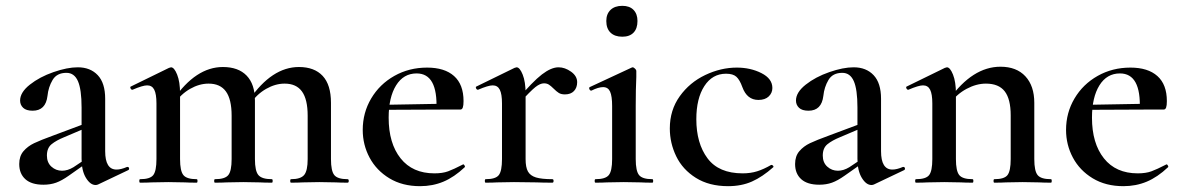

<svg xmlns="http://www.w3.org/2000/svg" viewBox="-20 -627 4060 659"><path d="M308 8Q290 8 275 -16.5Q260 -41 260 -82V-258Q260 -320 247.5 -348.5Q235 -377 208 -377Q175 -377 160.5 -352.5Q146 -328 143 -298Q137 -247 92 -247Q70 -247 59.5 -257Q49 -267 49 -282Q49 -310 82.5 -336.5Q116 -363 163.5 -379.5Q211 -396 247 -396Q290 -396 315.5 -369Q341 -342 341 -288V-108Q341 -45 380 -45Q395 -45 416 -54H418Q422 -54 423 -49.5Q424 -45 420 -43L317 6Q313 8 308 8ZM46 -64Q46 -91 60.5 -108Q75 -125 97 -135.5Q119 -146 163 -162L270 -202L273 -187L200 -156Q173 -145 157 -132Q141 -119 141 -93Q141 -69 156.5 -55Q172 -41 193 -41Q212 -41 232 -53L286 -89L287 -74L216 -24Q192 -7 172.5 0Q153 7 129 7Q88 7 67 -12Q46 -31 46 -64Z M979 -12Q1012 -12 1024 -26.5Q1036 -41 1036 -81V-230Q1036 -286 1016.5 -313Q997 -340 957 -340Q925 -340 893.5 -322Q862 -304 841 -273L836 -285Q913 -397 1006 -397Q1059 -397 1087.5 -366.5Q1116 -336 1116 -274V-81Q1116 -40 1127.5 -26Q1139 -12 1173 -12Q1177 -12 1177 -6Q1177 0 1173 0Q1148 0 1133 -1L1076 -2L1019 -1Q1004 0 979 0Q976 0 976 -6Q976 -12 979 -12ZM718 -12Q752 -12 763.5 -26Q775 -40 775 -81V-230Q775 -286 755.5 -313Q736 -340 696 -340Q664 -340 632.5 -322Q601 -304 580 -273L575 -285Q652 -397 745 -397Q798 -397 826.5 -367.5Q855 -338 855 -282V-81Q855 -40 867 -26Q879 -12 913 -12Q916 -12 916 -6Q916 0 913 0Q887 0 872 -1L815 -2L758 -1Q743 0 718 0Q715 0 715 -6Q715 -12 718 -12ZM461 -12Q495 -12 506 -26Q517 -40 517 -81V-272Q517 -304 509.5 -319Q502 -334 485 -334Q470 -334 435 -319H434Q430 -319 428 -324Q426 -329 429 -330L560 -394Q566 -396 567 -396Q578 -396 588 -371Q598 -346 598 -306V-81Q598 -40 609.5 -26Q621 -12 655 -12Q658 -12 658 -6Q658 0 655 0Q630 0 615 -1L558 -2L500 -1Q486 0 461 0Q458 0 458 -6Q458 -12 461 -12Z M1225 -181Q1225 -240 1254 -289Q1283 -338 1333.5 -366.5Q1384 -395 1446 -395Q1506 -395 1538.5 -366Q1571 -337 1571 -280Q1571 -265 1568.5 -258Q1566 -251 1560 -251H1478Q1483 -375 1410 -375Q1365 -375 1339.5 -334Q1314 -293 1314 -223Q1314 -135 1355 -83.5Q1396 -32 1471 -32Q1499 -32 1518 -39Q1537 -46 1568 -62L1570 -63Q1572 -63 1574.5 -59Q1577 -55 1575 -53Q1539 -19 1502 -3.5Q1465 12 1422 12Q1361 12 1316.5 -15Q1272 -42 1248.5 -86Q1225 -130 1225 -181ZM1284 -267 1506 -271V-251L1285 -250Z M1897 -396Q1919 -396 1940 -381Q1961 -366 1961 -345Q1961 -326 1950 -314.5Q1939 -303 1919 -303Q1906 -303 1898 -308Q1890 -313 1880 -323Q1871 -332 1864 -336.5Q1857 -341 1847 -341Q1834 -341 1817.5 -328Q1801 -315 1761 -271L1754 -283Q1808 -347 1840 -371.5Q1872 -396 1897 -396ZM1647 -12Q1681 -12 1692 -26Q1703 -40 1703 -81V-272Q1703 -304 1695.5 -319Q1688 -334 1671 -334Q1656 -334 1621 -319H1620Q1616 -319 1614 -324Q1612 -329 1615 -330L1746 -394Q1752 -396 1753 -396Q1764 -396 1774 -371Q1784 -346 1784 -306V-81Q1784 -53 1792 -38.5Q1800 -24 1819.5 -18Q1839 -12 1876 -12Q1880 -12 1880 -6Q1880 0 1876 0Q1842 0 1822 -1L1744 -2L1686 -1Q1672 0 1647 0Q1644 0 1644 -6Q1644 -12 1647 -12Z M2024 -12Q2058 -12 2069.5 -26Q2081 -40 2081 -81V-263Q2081 -297 2074 -312.5Q2067 -328 2050 -328Q2034 -328 2010 -316H2009Q2005 -316 2003 -321Q2001 -326 2004 -328L2148 -395L2151 -396Q2155 -396 2159.5 -391.5Q2164 -387 2164 -384V-363Q2162 -321 2162 -264V-81Q2162 -40 2173.5 -26Q2185 -12 2219 -12Q2222 -12 2222 -6Q2222 0 2219 0Q2194 0 2179 -1L2121 -2L2063 -1Q2049 0 2024 0Q2021 0 2021 -6Q2021 -12 2024 -12ZM2061 -555Q2061 -579 2075.5 -593Q2090 -607 2116 -607Q2141 -607 2154.5 -593Q2168 -579 2168 -555Q2168 -529 2154.5 -515Q2141 -501 2116 -501Q2090 -501 2075.5 -515Q2061 -529 2061 -555Z M2279 -186Q2279 -249 2313 -296.5Q2347 -344 2400.5 -369.5Q2454 -395 2509 -395Q2556 -395 2593.5 -376Q2631 -357 2631 -325Q2631 -308 2618.5 -296Q2606 -284 2583 -284Q2544 -284 2528 -328Q2519 -353 2507.5 -363.5Q2496 -374 2472 -374Q2425 -374 2397.5 -331.5Q2370 -289 2370 -218Q2370 -135 2408.5 -83.5Q2447 -32 2529 -32Q2556 -32 2578.5 -39Q2601 -46 2627 -61H2628Q2631 -61 2633.5 -58Q2636 -55 2634 -53Q2597 -20 2561 -4Q2525 12 2479 12Q2414 12 2368.5 -16.5Q2323 -45 2301 -90.5Q2279 -136 2279 -186Z M2971 8Q2953 8 2938 -16.5Q2923 -41 2923 -82V-258Q2923 -320 2910.5 -348.5Q2898 -377 2871 -377Q2838 -377 2823.5 -352.5Q2809 -328 2806 -298Q2800 -247 2755 -247Q2733 -247 2722.5 -257Q2712 -267 2712 -282Q2712 -310 2745.5 -336.5Q2779 -363 2826.5 -379.5Q2874 -396 2910 -396Q2953 -396 2978.5 -369Q3004 -342 3004 -288V-108Q3004 -45 3043 -45Q3058 -45 3079 -54H3081Q3085 -54 3086 -49.5Q3087 -45 3083 -43L2980 6Q2976 8 2971 8ZM2709 -64Q2709 -91 2723.5 -108Q2738 -125 2760 -135.5Q2782 -146 2826 -162L2933 -202L2936 -187L2863 -156Q2836 -145 2820 -132Q2804 -119 2804 -93Q2804 -69 2819.5 -55Q2835 -41 2856 -41Q2875 -41 2895 -53L2949 -89L2950 -74L2879 -24Q2855 -7 2835.5 0Q2816 7 2792 7Q2751 7 2730 -12Q2709 -31 2709 -64Z M3393 -12Q3427 -12 3438 -26Q3449 -40 3449 -81V-231Q3449 -287 3428.5 -313.5Q3408 -340 3364 -340Q3331 -340 3297.5 -322Q3264 -304 3243 -274L3238 -286Q3318 -398 3414 -398Q3469 -398 3499.5 -365Q3530 -332 3530 -274V-81Q3530 -40 3541.5 -26Q3553 -12 3587 -12Q3590 -12 3590 -6Q3590 0 3587 0Q3562 0 3547 -1L3490 -2L3433 -1Q3418 0 3393 0Q3390 0 3390 -6Q3390 -12 3393 -12ZM3124 -12Q3158 -12 3169 -26Q3180 -40 3180 -81V-272Q3180 -304 3172.5 -319Q3165 -334 3148 -334Q3133 -334 3098 -319H3097Q3093 -319 3091 -324Q3089 -329 3092 -330L3223 -394Q3229 -396 3230 -396Q3241 -396 3251 -371Q3261 -346 3261 -306V-81Q3261 -40 3272.5 -26Q3284 -12 3318 -12Q3321 -12 3321 -6Q3321 0 3318 0Q3293 0 3278 -1L3221 -2L3163 -1Q3149 0 3124 0Q3121 0 3121 -6Q3121 -12 3124 -12Z M3639 -181Q3639 -240 3668 -289Q3697 -338 3747.5 -366.5Q3798 -395 3860 -395Q3920 -395 3952.5 -366Q3985 -337 3985 -280Q3985 -265 3982.5 -258Q3980 -251 3974 -251H3892Q3897 -375 3824 -375Q3779 -375 3753.5 -334Q3728 -293 3728 -223Q3728 -135 3769 -83.5Q3810 -32 3885 -32Q3913 -32 3932 -39Q3951 -46 3982 -62L3984 -63Q3986 -63 3988.5 -59Q3991 -55 3989 -53Q3953 -19 3916 -3.5Q3879 12 3836 12Q3775 12 3730.5 -15Q3686 -42 3662.5 -86Q3639 -130 3639 -181ZM3698 -267 3920 -271V-251L3699 -250Z"/></svg>

Font: Cormorant Garamond SemiBold
Style: Regular
Weight: 600
Designer: Christian Thalmann (Catharsis Fonts)
Foundry: Catharsis Fonts
Version: Version 4.000